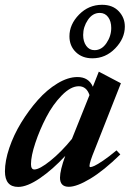

<svg xmlns="http://www.w3.org/2000/svg" viewBox="-29 -753 538 785"><path d="M348.6 -514.6Q307.1 -514.6 281 -540Q254.9 -565.4 254.9 -604.5Q254.9 -653.3 294.2 -693.4Q333.5 -733.4 388.2 -733.4Q431.6 -733.4 456.5 -707Q481.4 -680.7 481.4 -644.5Q481.4 -595.7 442.1 -555.2Q402.8 -514.6 348.6 -514.6ZM357.4 -547.9Q386.7 -547.9 406.2 -576.7Q425.8 -605.5 425.8 -638.7Q425.8 -666 413.1 -683.1Q400.4 -700.2 378.9 -700.2Q349.6 -700.2 330.3 -671.6Q311 -643.1 311 -609.9Q311 -583 323.7 -565.4Q336.4 -547.9 357.4 -547.9ZM45.4 11.2Q-8.8 11.2 -8.8 -52.7Q-8.8 -95.2 9 -148.2Q26.9 -201.2 57.6 -251.5Q88.4 -301.8 125.7 -344Q163.1 -386.2 206.1 -412.1Q249 -438 287.6 -438Q333.5 -438 350.6 -398.4L375 -460L465.3 -412.6L357.9 -140.1Q336.9 -88.9 336.9 -74.7Q336.9 -69.8 340.3 -69.8Q345.7 -69.8 357.2 -75Q368.7 -80.1 392.8 -96.4Q417 -112.8 447.3 -138.2L462.9 -121.6Q395.5 -55.7 340.3 -22.5Q285.2 10.7 252.4 10.7Q216.3 10.7 216.3 -26.4Q216.3 -56.6 237.8 -115.7Q186.5 -60.1 134.3 -24.4Q82 11.2 45.4 11.2ZM97.7 -82Q97.7 -60.1 111.3 -60.1Q132.8 -60.1 177.5 -96.2Q222.2 -132.3 265.1 -185.1L336.9 -364.3Q324.7 -400.4 293 -400.4Q260.3 -400.4 223.6 -363Q187 -325.7 160.2 -273.9Q133.3 -222.2 115.5 -168.7Q97.7 -115.2 97.7 -82Z"/></svg>

Font: Elstob 14pt
Style: Bold Italic
Weight: 700
Italic angle: -20°
Designer: Peter S. Baker
Version: Version 1.015